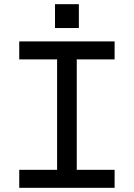

<svg xmlns="http://www.w3.org/2000/svg" viewBox="-20 -898 640 918"><path d="M72 -700V-614H253V-86H72V0H528V-86H347V-614H528V-700ZM243 -764V-878H357V-764Z"/></svg>

Font: Kode Mono Medium
Style: Regular
Weight: 500
Monospace: yes
Designer: Isa Ozler
Foundry: Kadena LLC
Version: Version 1.206;gftools[0.9.28]